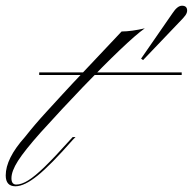

<svg xmlns="http://www.w3.org/2000/svg" viewBox="-87 -642 674 671"><path d="M50 -380V-389H548V-380ZM55 -179Q-1 -116 -24 -80Q-47 -44 -47 -19Q-47 3 -30 3Q-12 3 11.5 -11.5Q35 -26 69.5 -59.5Q104 -93 156 -151L167 -163H177L168 -154Q90 -65 44 -28Q-2 9 -33 9Q-67 9 -67 -29Q-67 -88 0 -163Q19 -187 36.5 -207.5Q54 -228 76.5 -252.5Q99 -277 131.5 -312.5Q164 -348 214.5 -401Q265 -454 338 -532Q355 -532 376.5 -535Q398 -538 419 -543Q388 -521 331 -466.5Q274 -412 202.5 -337.5Q131 -263 55 -179ZM413 -432 406 -437 516 -596Q533 -622 549 -622Q567 -622 567 -605Q567 -597 561 -588.5Q555 -580 539 -564Z"/></svg>

Font: Ballet 24pt
Style: Regular
Weight: 400
Designer: Maximiliano R. Sproviero
Foundry: Omnibus-Type
Version: Version 1.100